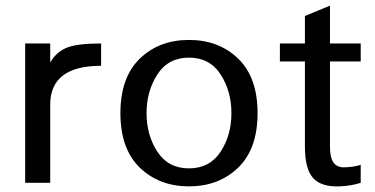

<svg xmlns="http://www.w3.org/2000/svg" viewBox="-20 -656 1344 689"><path d="M342.8 -419.9V-500C283.5 -500 241.7 -494.6 217.3 -483.9C192.9 -473.1 173.8 -455.7 160.2 -431.6V-500H70.3V0H160.2V-280.3C160.2 -373.4 221 -419.9 342.8 -419.9Z M904.3 -250C904.3 -335.3 881.2 -400.4 835 -445.3C788.7 -490.2 729.8 -512.7 658.2 -512.7C586.6 -512.7 527.7 -490.2 481.4 -445.3C435.2 -400.4 412.1 -335.3 412.1 -250C412.1 -164.7 435.2 -99.6 481.4 -54.7C527.7 -9.8 586.6 12.7 658.2 12.7C729.8 12.7 788.7 -9.8 835 -54.7C881.2 -99.6 904.3 -164.7 904.3 -250ZM810.5 -250C810.5 -197.3 797.5 -151 771.5 -111.3C745.4 -71.6 707.7 -51.8 658.2 -51.8C608.7 -51.8 571 -71.6 544.9 -111.3C518.9 -151 505.9 -197.3 505.9 -250C505.9 -302.7 518.9 -349.1 544.9 -389.2C571 -429.2 608.7 -449.2 658.2 -449.2C707.7 -449.2 745.4 -429.2 771.5 -389.2C797.5 -349.1 810.5 -302.7 810.5 -250Z M1274.4 0V-64.5C1258.1 -59.2 1239.6 -56.3 1218.8 -55.7C1201.2 -54.4 1187.7 -59.4 1178.2 -70.8C1168.8 -82.2 1164.1 -102.2 1164.1 -130.9V-435.5H1274.4V-500H1164.1V-635.7L1074.2 -598.6V-500H984.4V-435.5H1074.2V-130.9C1074.2 -76.2 1084.1 -38.1 1104 -16.6C1123.9 4.9 1155.6 14.6 1199.2 12.7C1227.9 11.4 1252.9 7.2 1274.4 0Z"/></svg>

Font: FreeUniversal
Style: Regular
Weight: 400
Version: Version 1.001